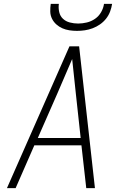

<svg xmlns="http://www.w3.org/2000/svg" viewBox="-20 -975 640 995"><path d="M16 0 340 -735H390L472 0H427L402 -222H158L61 0ZM176 -260H398L373 -490Q368 -535 363.5 -579.5Q359 -624 354 -669Q335 -624 315.5 -579.5Q296 -535 277 -490ZM379 -815Q359 -815 339.5 -818Q320 -821 303 -828.5Q286 -836 272 -848.5Q258 -861 249.5 -878Q241 -895 240.5 -915Q240 -935 243 -955H285Q282 -933 287 -912Q292 -891 306.5 -877.5Q321 -864 342 -858.5Q363 -853 385 -853Q407 -853 430 -858.5Q453 -864 472.5 -877.5Q492 -891 504 -912Q516 -933 519 -955H561Q558 -935 550.5 -915Q543 -895 529.5 -878Q516 -861 498 -848.5Q480 -836 460 -828.5Q440 -821 419.5 -818Q399 -815 379 -815Z"/></svg>

Font: Iosevka Aile Extralight
Style: Italic
Weight: 200
Italic angle: -9°
Designer: Belleve Invis
Foundry: Belleve Invis
Version: Version 31.1.0; ttfautohint (v1.8.4)